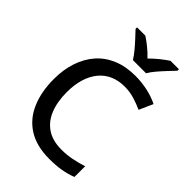

<svg xmlns="http://www.w3.org/2000/svg" viewBox="-272 -1054 1177 1177"><g transform="rotate(45 316.5 -465.5)"><path d="M400 -631Q347 -631 305 -612.5Q263 -594 233.5 -558Q204 -522 188.5 -471Q173 -420 173 -356Q173 -272 198 -210.5Q223 -149 273 -116Q323 -83 399 -83Q445 -83 487.5 -91.5Q530 -100 574 -114V-21Q532 -5 488 2.5Q444 10 386 10Q277 10 204.5 -35Q132 -80 96 -163Q60 -246 60 -357Q60 -438 82.5 -505.5Q105 -573 148 -622Q191 -671 254.5 -697.5Q318 -724 401 -724Q455 -724 507 -712.5Q559 -701 601 -680L561 -590Q526 -606 485.5 -618.5Q445 -631 400 -631ZM321 -781Q307 -804 285 -830.5Q263 -857 239 -883Q215 -909 197 -928V-941H269Q295 -924 323.5 -901Q352 -878 377 -851Q404 -878 432.5 -901Q461 -924 487 -941H560V-928Q542 -909 517.5 -883Q493 -857 470.5 -830.5Q448 -804 435 -781Z"/></g></svg>

Font: Noto Sans Devanagari Medium
Style: Regular
Weight: 500
Version: Version 2.003